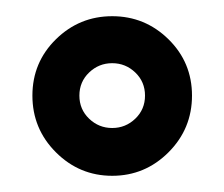

<svg xmlns="http://www.w3.org/2000/svg" viewBox="-20 -684 277 237"><path d="M49 -635.5Q78 -664 118.5 -664Q159 -664 188 -635.5Q217 -607 217 -566Q217 -525 188 -496Q159 -467 118.5 -467Q78 -467 49 -496Q20 -525 20 -566Q20 -607 49 -635.5ZM147 -594.5Q135 -606 118.5 -606Q102 -606 90 -594.5Q78 -583 78 -566Q78 -549 90 -537.5Q102 -526 118.5 -526Q135 -526 147 -537.5Q159 -549 159 -566Q159 -583 147 -594.5Z"/></svg>

Font: Cinzel Decorative Black
Style: Regular
Weight: 900
Designer: Natanael Gama
Version: Version 1.001;PS 001.001;hotconv 1.0.56;makeotf.lib2.0.21325